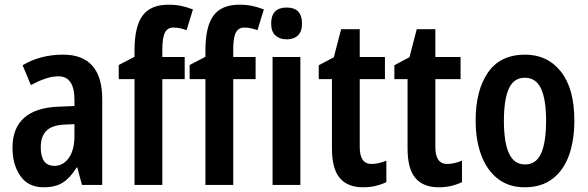

<svg xmlns="http://www.w3.org/2000/svg" viewBox="-20 -785 2497 815"><path d="M248 -553Q414 -553 414 -363V0H328L308 -74H305Q279 -31 247.5 -10.5Q216 10 165 10Q100 10 66.5 -38Q33 -86 33 -157Q33 -241 82 -284.5Q131 -328 225 -332L296 -335V-361Q296 -461 228 -461Q201 -461 172 -451Q143 -441 111 -424L76 -508Q112 -530 155.5 -541.5Q199 -553 248 -553ZM296 -258 251 -256Q199 -253 176 -229Q153 -205 153 -160Q153 -81 211 -81Q248 -81 272 -114.5Q296 -148 296 -208Z M764 -449H669V0H551V-449H484V-509L551 -544V-571Q551 -672 585 -718.5Q619 -765 695 -765Q725 -765 749 -760Q773 -755 799 -745L772 -657Q758 -662 744.5 -665Q731 -668 716 -668Q691 -668 680 -646.5Q669 -625 669 -574V-543H764ZM1065 -449H970V0H852V-449H785V-509L852 -544V-571Q852 -672 886 -718.5Q920 -765 996 -765Q1026 -765 1050 -760Q1074 -755 1100 -745L1073 -657Q1059 -662 1045.5 -665Q1032 -668 1017 -668Q992 -668 981 -646.5Q970 -625 970 -574V-543H1065ZM1197 -753Q1262 -753 1262 -685Q1262 -651 1244.5 -634.5Q1227 -618 1197 -618Q1167 -618 1149 -634.5Q1131 -651 1131 -685Q1131 -753 1197 -753ZM1255 -543V0H1137V-543Z M1557 -89Q1586 -89 1620 -103V-12Q1600 -2 1575 4Q1550 10 1521 10Q1456 10 1422.5 -29Q1389 -68 1389 -156V-449H1333V-508L1397 -542L1428 -661H1507V-543H1614V-449H1507V-161Q1507 -89 1557 -89Z M1878 -89Q1907 -89 1941 -103V-12Q1921 -2 1896 4Q1871 10 1842 10Q1777 10 1743.5 -29Q1710 -68 1710 -156V-449H1654V-508L1718 -542L1749 -661H1828V-543H1935V-449H1828V-161Q1828 -89 1878 -89Z M2418 -273Q2418 -190 2395.5 -126.5Q2373 -63 2326 -26.5Q2279 10 2207 10Q2140 10 2093.5 -26Q2047 -62 2023 -126Q1999 -190 1999 -273Q1999 -402 2051.5 -477.5Q2104 -553 2209 -553Q2304 -553 2361 -481Q2418 -409 2418 -273ZM2119 -272Q2119 -181 2140.5 -134Q2162 -87 2209 -87Q2256 -87 2277 -134Q2298 -181 2298 -273Q2298 -363 2276.5 -409Q2255 -455 2208 -455Q2161 -455 2140 -409Q2119 -363 2119 -272Z"/></svg>

Font: Avrile Sans Condensed SemiBold
Style: Regular
Weight: 600
Width: 3
Designer: Monotype Design Team
Foundry: Monotype Imaging Inc.
Version: Version 2.001;September 10, 2019;FontCreator 11.5.0.2425 64-